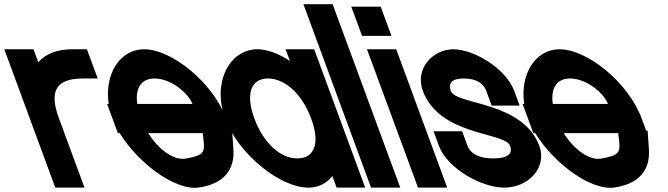

<svg xmlns="http://www.w3.org/2000/svg" viewBox="-221 -849 3202 920"><path d="M-37.7 -550.9C-2 -591 52.3 -613 125.4 -613H195.4L247.1 -473H177.1C53 -473 12.4 -417.6 59.5 -287.5L61.5 -282L87.3 -212L158.1 -20L183.9 50H43.9L18.1 -20L-52.7 -212L-78.5 -282C-78.9 -283.2 -79.4 -284.5 -79.8 -285.7L-174.7 -543L-200.6 -613H-60.6Z M436.7 -351H701.1C683 -400 602 -472 520.1 -473C456.6 -473 426.1 -428 436.7 -351ZM352.6 -211H343.7L317.9 -281L292.1 -351H299.8C278.7 -494.4 353.6 -612.1 468.4 -613C603.6 -613 799.8 -452 862.8 -281L884.2 -223H891.2L897.4 -133C903.8 -37 853 31 734.7 49C623.3 68 443.5 -63.3 352.6 -211ZM750.5 -211H489.2C539.2 -131 612.8 -79.5 667.6 -89H668.5C752.2 -104 761 -117 754.8 -173Z M857.9 -281C794.4 -453 878.4 -612 1011.4 -613C1060.4 -613 1115.2 -591.8 1168.2 -556.6L1147.4 -613H1284.4L1310.3 -543L1405.6 -284.6L1406.9 -281L1503.1 -20L1528.9 50H1391.9L1371.5 -5.5C1344.5 29.4 1305.2 50.4 1255.9 50C1120.8 50 920.6 -111 857.9 -281ZM997.9 -281C1041.4 -163 1123.9 -89 1204.3 -90C1284.7 -90 1313.4 -160.8 1271.8 -275.7L1269.9 -281C1226 -400 1145 -472 1063.1 -473C982.3 -473 954 -400 997.9 -281Z M1258.6 -759 1232.8 -829H1372.8L1398.6 -759L1671.1 -20L1696.9 50H1556.9L1531.1 -20Z M1583.8 -677H1513.8L1462.2 -817H1532.2H1533.2H1603.2L1654.8 -677H1584.8ZM1563.3 -543 1537.4 -613H1677.4L1703.3 -543L1896.1 -20L1921.9 50H1781.9L1756.1 -20Z M2243.2 -413 2269 -343H2135L2109.2 -413C2095.5 -450 2062.8 -472 2002.1 -473C1942.6 -473 1926.4 -450 1939.2 -413C1964.3 -345 2282.5 -366 2363.2 -150C2403 -42 2305.3 51 2194.9 50C2087 50 1922.4 -41 1882.2 -150L1856.4 -220H1993.4L2019.2 -150C2032.1 -115 2073.1 -89 2143.3 -90C2214.7 -90 2236.5 -114 2223.2 -150C2198.1 -218 1887.6 -195 1805.2 -413C1765.7 -520 1852.2 -612 1950.4 -613C2050.7 -613 2203.7 -520 2243.2 -413Z M2427.7 -351H2692.1C2674 -400 2593 -472 2511.1 -473C2447.6 -473 2417.1 -428 2427.7 -351ZM2343.6 -211H2334.7L2308.9 -281L2283.1 -351H2290.8C2269.7 -494.4 2344.6 -612.1 2459.4 -613C2594.6 -613 2790.8 -452 2853.8 -281L2875.2 -223H2882.2L2888.4 -133C2894.8 -37 2844 31 2725.7 49C2614.3 68 2434.5 -63.3 2343.6 -211ZM2741.5 -211H2480.2C2530.2 -131 2603.8 -79.5 2658.6 -89H2659.5C2743.2 -104 2752 -117 2745.8 -173Z"/></svg>

Font: Nordica Plus
Style: NordicaClassicRgCondOpObl
Weight: 500
Version: Version 1.01